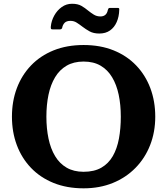

<svg xmlns="http://www.w3.org/2000/svg" viewBox="-20 -1010 910 1045"><path d="M45 -375Q45 -291.2 71.6 -220.2Q98.2 -149.2 148.7 -96.4Q199.3 -43.5 271.6 -14.2Q344 15 435 15Q522.5 15 594.1 -14.2Q665.8 -43.5 717.5 -96.4Q769.3 -149.2 797.1 -220.2Q825 -291.2 825 -375Q825 -458.8 798.4 -529.8Q771.8 -600.8 721.3 -653.6Q670.8 -706.5 598.4 -735.8Q526 -765 435 -765Q344 -765 271.6 -735.8Q199.3 -706.5 148.7 -653.6Q98.2 -600.8 71.6 -529.8Q45 -458.8 45 -375ZM232.5 -375Q232.5 -439.7 244 -494.4Q255.5 -549 279.8 -589.5Q304 -630 342.6 -652.5Q381.3 -675 435 -675Q489.3 -675 527.6 -652.5Q566 -630 590.2 -589.5Q614.5 -549 626 -494.4Q637.5 -439.7 637.5 -375Q637.5 -310.8 627.4 -255.9Q617.2 -201 594 -160.5Q570.7 -120 531.8 -97.5Q492.8 -75 435 -75Q381.3 -75 342.6 -97.5Q304 -120 279.8 -160.5Q255.5 -201 244 -255.9Q232.5 -310.8 232.5 -375ZM520.5 -827.5Q555 -827.5 578.6 -844.1Q602.3 -860.7 615.1 -889.9Q628 -919 629 -956Q629.5 -962 628 -964.5Q626.5 -967 619.5 -967H579.3Q572.3 -967 570.6 -964.2Q569 -961.5 567 -956Q560.3 -920.5 526.5 -920.5Q506.5 -920.5 490.4 -930.5Q474.3 -940.5 459.5 -952.5Q443 -966.5 423.3 -978Q403.5 -989.5 372 -989.5Q341 -989.5 316 -971.6Q291 -953.8 275.3 -925.4Q259.5 -897 256.5 -865Q256 -857.5 257.3 -853.8Q258.5 -850 267 -850H305.5Q314.3 -850 318 -857Q321 -874.5 331.4 -885.5Q341.8 -896.5 363.5 -896.5Q382.3 -896.5 397.5 -886.7Q412.8 -877 429 -864.5Q446.5 -851 467.8 -839.2Q489 -827.5 520.5 -827.5Z"/></svg>

Font: Besley
Style: Regular
Weight: 400
Designer: Owen Earl
Foundry: indestructible type*
Version: Version 4.000